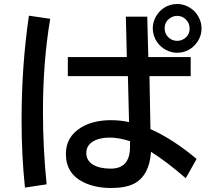

<svg xmlns="http://www.w3.org/2000/svg" viewBox="-20 -898 1040 969"><path d="M615.2 -814H723.1L728.5 -609.9H942.4V-513.7H734.4L739.3 -246.6Q855.5 -194.3 972.2 -95.7L917.5 1.5Q822.8 -81.1 742.2 -131.8Q733.9 -12.7 657.7 28.3Q614.7 50.8 541.5 50.8Q460.9 50.8 401.9 22Q312.5 -21.5 312.5 -121.6Q312.5 -207 388.2 -253.9Q449.2 -291.5 541 -291.5Q587.4 -291.5 631.3 -281.7L625.5 -513.7H322.3V-609.9H620.1ZM636.2 -185.5Q579.6 -203.6 534.7 -203.6Q492.2 -203.6 462.4 -190.9Q415.5 -170.4 415.5 -125.5Q415.5 -87.9 449.7 -66.9Q482.9 -46.9 538.6 -46.9Q636.2 -46.9 636.2 -156.7ZM106 48.8Q88.9 -112.3 88.9 -290Q88.9 -567.4 126 -818.8L233.4 -803.2Q196.8 -586.4 196.8 -334.5Q196.8 -149.4 215.3 32.2ZM874.5 -877.9Q907.2 -877.9 937 -859.9Q966.3 -842.8 982.4 -812Q997.1 -784.7 997.1 -754.9Q997.1 -707 962.9 -670.4Q926.8 -631.8 873.5 -631.8Q847.2 -631.8 822.8 -643.6Q792.5 -657.7 773.4 -684.6Q751 -716.8 751 -755.4Q751 -785.2 766.1 -813Q781.2 -840.8 806.6 -857.9Q837.4 -877.9 874.5 -877.9ZM874 -817.9Q856 -817.9 839.8 -807.6Q811 -789.6 811 -754.4Q811 -729.5 828.1 -711.4Q846.7 -691.9 874 -691.9Q889.6 -691.9 902.8 -698.7Q937 -716.3 937 -754.4Q937 -781.2 918 -799.8Q900.4 -817.9 874 -817.9Z"/></svg>

Font: BIZ UDPGothic
Style: Bold
Weight: 700
Designer: TypeBank Co., Ltd.
Foundry: Morisawa Inc.
Version: Version 1.051